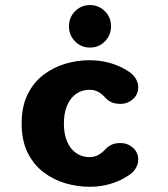

<svg xmlns="http://www.w3.org/2000/svg" viewBox="-20 -724 659 754"><path d="M331.2 9.5Q284 9.5 237 -4.2Q190.1 -18 151.1 -47.5Q112.1 -77 88.5 -124.5Q65 -172 65 -239Q65 -306 88.5 -353.5Q112.1 -401 151.1 -430.5Q190.1 -460 237 -473.8Q284 -487.5 331.2 -487.5Q374.6 -487.5 412.2 -476.6Q449.8 -465.7 478.6 -447.2Q501.4 -434.6 512.1 -416.9Q522.8 -399.2 522.8 -381.8Q522.8 -352.8 501.9 -334.4Q480.9 -316.1 453 -316.1Q431.8 -316.1 417.5 -322.7Q403.3 -329.2 393.1 -340.8Q381.8 -354.2 366.5 -362.8Q351.2 -371.4 330.8 -371.4Q311 -371.4 293.1 -363.4Q275.2 -355.4 261.3 -339.1Q247.3 -322.8 239.2 -297.9Q231 -272.9 231 -239Q231 -205.1 239.2 -180.1Q247.3 -155.2 261.3 -139.1Q275.2 -123 293.1 -115Q311 -107 330.8 -107Q351.2 -107 366.5 -115.7Q381.8 -124.3 393.1 -137.2Q403.8 -148.7 417.8 -155.5Q431.8 -162.3 453 -162.3Q480.9 -162.3 501.9 -144Q522.8 -125.8 522.8 -96.2Q522.8 -78.8 512.1 -61.5Q501.3 -44.2 478.6 -31.2Q449.8 -12.4 412.2 -1.5Q374.6 9.5 331.2 9.5ZM333.4 -537.2Q298.8 -537.2 274.8 -561.5Q250.8 -585.7 250.8 -620.7Q250.8 -655.6 274.8 -679.8Q298.8 -704.1 333.4 -704.1Q368 -704.1 392 -679.8Q416 -655.6 416 -620.7Q416 -585.7 392 -561.5Q368 -537.2 333.4 -537.2Z"/></svg>

Font: Sono ExtraLight
Style: Regular
Weight: 200
Designer: Tyler Finck
Foundry: Tyler Finck
Version: Version 2.112